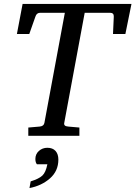

<svg xmlns="http://www.w3.org/2000/svg" viewBox="-20 -691 689 977"><path d="M649 -671 618 -518H555L559 -606Q560 -626 540 -626H411L307 -66Q305 -58 309.5 -53Q314 -48 327 -47L384 -42V0H124V-42L182 -47Q203 -49 206 -66L310 -626H185Q166 -626 160 -606L129 -518H66L95 -671ZM277 121Q277 179 234.5 216.5Q192 254 130 266L136 232Q178 219 195.5 202.5Q213 186 221 145H168Q160 136 160 118Q160 93 178 77Q196 61 221 61Q248 61 262.5 77Q277 93 277 121Z"/></svg>

Font: Veleka
Style: Italic
Weight: 400
Italic angle: -12°
Designer: Stefan Peev, Context Ltd, 2016; SIL International, 1997-2014.
Foundry: Stefan Peev, Context Ltd, 2016
Version: Version 1.000